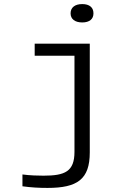

<svg xmlns="http://www.w3.org/2000/svg" viewBox="-20 -714 640 941"><path d="M326 -649V-648C326 -621 347 -604 383 -604C419 -604 438 -621 438 -648V-649C438 -677 419 -694 383 -694C347 -694 326 -677 326 -649ZM90 199C133 205 172 207 213 207C359 207 420 165 420 33V-500H150V-441H345V30C345 127 298 147 193 147C168 147 126 146 90 141Z"/></svg>

Font: LT Wave Mono Light
Style: Regular
Weight: 300
Designer: Daniel Lyons
Version: Version 2.5 (Glyphs App)